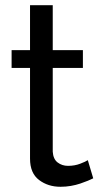

<svg xmlns="http://www.w3.org/2000/svg" viewBox="-20 -716 392 743"><path d="M24.9 -453.1V-522H96.2V-695.8H184.1V-522H300.8V-453.1H184.1V-128.9Q186 -100.1 203.1 -87.2Q220.2 -74.2 243.2 -74.2Q269 -74.2 290.5 -82.5Q312 -90.8 319.8 -96.2L340.8 -25.9Q333 -22 320.1 -16.6Q307.1 -11.2 290.5 -5.6Q273.9 0 254.4 3.4Q234.9 6.8 213.9 6.8Q166 6.8 131.1 -19.5Q96.2 -45.9 96.2 -102.1V-453.1Z"/></svg>

Font: Raleway Medium
Style: Regular
Weight: 500
Designer: Matt McInerney, Pablo Impallari, Rodrigo Fuenzalida
Foundry: Matt McInerney, Pablo Impallari, Rodrigo Fuenzalida
Version: Version 3.000g; ttfautohint (v1.5) -l 8 -r 28 -G 28 -x 14 -D